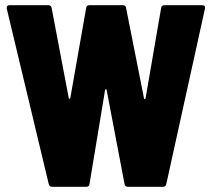

<svg xmlns="http://www.w3.org/2000/svg" viewBox="-20 -720 818 740"><path d="M601 -689 541 -341C540 -337 536 -337 535 -341L466 -689C465 -697 460 -700 453 -700H325C318 -700 313 -697 312 -689L251 -342C250 -338 246 -338 245 -342L179 -689C178 -697 173 -700 166 -700H17C10 -700 6 -697 6 -691C6 -690 6 -688 6 -687L168 -10C170 -3 174 0 181 0H312C319 0 324 -3 325 -11L385 -373C386 -377 390 -377 391 -373L460 -11C461 -3 466 0 473 0H608C615 0 620 -4 621 -11L770 -687C772 -696 767 -700 759 -700H614C607 -700 602 -697 601 -689Z"/></svg>

Font: Barlow Semi Condensed ExtraBold
Style: Regular
Weight: 800
Width: 4
Designer: Jeremy Tribby
Foundry: Tribby Type
Version: Version 1.422;hotconv 1.0.109;makeotfexe 2.5.65596